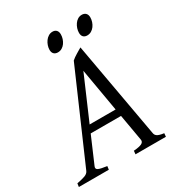

<svg xmlns="http://www.w3.org/2000/svg" viewBox="-203 -910 950 1028"><g transform="rotate(-30 271.5 -395.5)"><path d="M181.2 -216.8 111.3 -54.2Q104.5 -39.1 118.9 -32.5Q133.3 -25.9 170.9 -21L168 0H-17.1L-14.2 -21Q16.6 -26.9 35.2 -33.4Q53.7 -40 60.1 -54.2L297.9 -600.1Q304.2 -606 313 -612.1Q321.8 -618.2 331.1 -623.8Q340.3 -629.4 348.9 -634.5Q357.4 -639.6 363.8 -643.1L469.2 -54.2Q470.2 -47.4 472.9 -42.2Q475.6 -37.1 481.4 -33Q487.3 -28.8 497.3 -25.9Q507.3 -22.9 522.9 -21L521 0H333L335 -21Q369.6 -23.4 384.8 -31Q399.9 -38.6 397 -54.2L368.7 -216.8ZM360.8 -261.2 314.9 -526.9 200.2 -261.2ZM308.1 -756.3Q308.1 -742.7 303.7 -729.2Q299.3 -715.8 291.5 -704.8Q283.7 -693.8 272.2 -687Q260.7 -680.2 247.1 -680.2Q231.4 -680.2 222.7 -689Q213.9 -697.8 213.9 -714.4Q213.9 -727.5 218.5 -741Q223.1 -754.4 231.2 -765.6Q239.3 -776.9 250.7 -783.9Q262.2 -791 275.9 -791Q291 -791 299.6 -782Q308.1 -772.9 308.1 -756.3ZM490.2 -756.3Q490.2 -742.7 485.8 -729.2Q481.4 -715.8 473.4 -704.8Q465.3 -693.8 453.9 -687Q442.4 -680.2 428.2 -680.2Q413.1 -680.2 404.5 -689Q396 -697.8 396 -714.4Q396 -727.5 400.4 -741Q404.8 -754.4 412.6 -765.6Q420.4 -776.9 431.6 -783.9Q442.9 -791 457 -791Q472.2 -791 481.2 -782Q490.2 -772.9 490.2 -756.3Z"/></g></svg>

Font: Gentium Plus APac
Style: Italic
Weight: 400
Italic angle: -8°
Designer: J. Victor Gaultney, Annie Olsen, Iska Routamaa, Becca Hirsbrunner
Foundry: SIL International
Version: Version 5.000